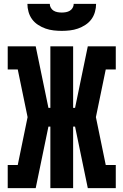

<svg xmlns="http://www.w3.org/2000/svg" viewBox="-20 -975 640 995"><path d="M20 0V-120H72L123 -368L72 -615H20V-735H165L231 -416H241V-735H359V-416H369L435 -735H580V-615H528L477 -368L528 -120H580V0H435L369 -319H359V0H241V-319H231L165 0ZM300 -815Q279 -815 257.5 -817.5Q236 -820 216 -827Q196 -834 177.5 -846Q159 -858 146.5 -875Q134 -892 128 -913Q122 -934 122 -955H238Q238 -944 243.5 -934.5Q249 -925 258 -919.5Q267 -914 278 -912Q289 -910 300 -910Q311 -910 322 -912Q333 -914 342 -919.5Q351 -925 356.5 -934.5Q362 -944 362 -955H478Q478 -934 472 -913Q466 -892 453.5 -875Q441 -858 422.5 -846Q404 -834 384 -827Q364 -820 342.5 -817.5Q321 -815 300 -815Z"/></svg>

Font: Iosevka Curly Slab HvEx
Style: Regular
Weight: 900
Width: 7
Monospace: yes
Designer: Belleve Invis
Foundry: Belleve Invis
Version: Version 11.1.0; ttfautohint (v1.8.3)